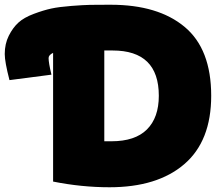

<svg xmlns="http://www.w3.org/2000/svg" viewBox="-35 -751 931 810"><path d="M432 -731Q632 -731 744 -637.5Q856 -544 856 -347Q856 -156 742.5 -58.5Q629 39 427 39Q309 39 189 15V-528Q170 -519 170 -506Q170 -486 182 -436L5 -413Q-15 -490 -15 -523Q-15 -566 2 -600Q19 -634 42.5 -655.5Q66 -677 107.5 -692.5Q149 -708 181.5 -715Q214 -722 266 -726Q318 -730 345.5 -730.5Q373 -731 421 -731Q428 -731 432 -731ZM440 -538H405V-155H435Q535 -155 585 -205Q635 -255 635 -347Q635 -538 440 -538Z"/></svg>

Font: Repo
Style: ExtraBlack
Weight: 1000
Designer: Stefan Peev
Foundry: Context Ltd
Version: Version 001.000